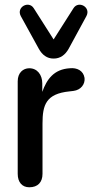

<svg xmlns="http://www.w3.org/2000/svg" viewBox="-20 -785 394 813"><path d="M104 8C140 8 160 -13 160 -49V-262C160 -341 175 -388 274 -398L291 -400C323 -404 341 -429 338 -455C333 -486 306 -499 276 -496C208 -492 178 -449 159 -396V-432C159 -468 138 -496 104 -496C78 -496 55 -477 55 -441V-49C55 -13 74 8 104 8ZM207 -537C235 -537 256 -552 271 -579L346 -717C366 -755 312 -784 291 -750L207 -618L123 -750C102 -784 48 -755 68 -717L144 -579C159 -552 179 -537 207 -537Z"/></svg>

Font: SN Pro Medium
Style: Regular
Weight: 500
Designer: Tobias Whetton
Foundry: Supernotes
Version: Version 1.003;Glyphs 3.3 (3324)